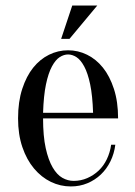

<svg xmlns="http://www.w3.org/2000/svg" viewBox="-20 -656 485 691"><path d="M45 0ZM135 -230Q135 -166 144.5 -123Q154 -80 169.5 -53.5Q185 -27 204.5 -16Q224 -5 245 -5Q271 -5 294 -15Q317 -25 335 -42Q353 -59 364.5 -83Q376 -107 380 -135H395Q391 -103 377.5 -75.5Q364 -48 343 -28Q322 -8 294.5 3.5Q267 15 235 15Q197 15 163 -1.5Q129 -18 102.5 -49.5Q76 -81 60.5 -126.5Q45 -172 45 -230Q45 -290 60 -336Q75 -382 99.5 -412.5Q124 -443 156.5 -459Q189 -475 225 -475Q261 -475 293.5 -459Q326 -443 350.5 -412.5Q375 -382 390 -336Q405 -290 405 -230ZM225 -460Q210 -460 195 -450.5Q180 -441 167 -417Q154 -393 145.5 -352.5Q137 -312 135 -250H315Q313 -312 304.5 -352.5Q296 -393 283 -417Q270 -441 255 -450.5Q240 -460 225 -460ZM240 -636H330L230 -516H200Z"/></svg>

Font: Oranienbaum
Style: Regular
Weight: 400
Designer: Oleg Pospelov and Jovanny Lemonad
Foundry: Oleg Pospelov and jovanny Lemonad
Version: Version 1.001; ttfautohint (v0.91) -l 8 -r 50 -G 200 -x 0 -w